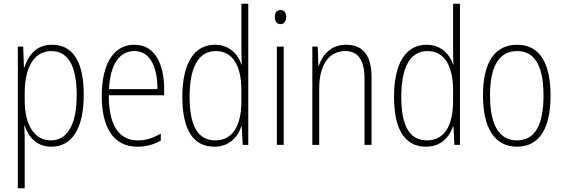

<svg xmlns="http://www.w3.org/2000/svg" viewBox="-20 -780 3034 1034"><path d="M260 -539C174 -539 132 -481 111 -416H109L105 -529H76V234H113V-16C113 -48 112 -79 111 -102H114C132 -45 175 10 257 10C364 10 431 -82 431 -270C431 -450 371 -539 260 -539ZM256 -505C349 -505 393 -422 393 -269C393 -95 335 -24 253 -24C168 -24 113 -103 113 -239V-284C114 -417 164 -505 256 -505Z M704 -539C586 -539 528 -427 528 -263C528 -98 588 10 720 10C769 10 809 -2 846 -23V-61C802 -35 766 -24 722 -24C618 -24 565 -110 566 -267H864V-300C864 -428 819 -539 704 -539ZM704 -505C791 -505 828 -415 828 -300H567C574 -437 625 -505 704 -505Z M1134 10C1217 10 1261 -44 1280 -100H1282L1287 0H1317V-760H1280V-517C1280 -491 1281 -463 1282 -433H1280C1262 -488 1215 -539 1138 -539C1026 -539 962 -441 962 -258C962 -83 1020 10 1134 10ZM1139 -24C1043 -24 1001 -107 1001 -258C1001 -420 1050 -505 1142 -505C1233 -505 1280 -426 1280 -294V-236C1280 -104 1234 -24 1139 -24Z M1491 -726C1468 -726 1460 -709 1460 -688C1460 -667 1470 -650 1490 -650C1511 -650 1521 -666 1521 -689C1521 -709 1513 -726 1491 -726ZM1508 -529H1471V0H1508Z M1844 -539C1761 -539 1716 -484 1697 -425H1695L1691 -529H1662V0H1699V-302C1699 -439 1757 -505 1840 -505C1905 -505 1943 -461 1943 -356V0H1981V-365C1981 -485 1932 -539 1844 -539Z M2274 10C2357 10 2401 -44 2420 -100H2422L2427 0H2457V-760H2420V-517C2420 -491 2421 -463 2422 -433H2420C2402 -488 2355 -539 2278 -539C2166 -539 2102 -441 2102 -258C2102 -83 2160 10 2274 10ZM2279 -24C2183 -24 2141 -107 2141 -258C2141 -420 2190 -505 2282 -505C2373 -505 2420 -426 2420 -294V-236C2420 -104 2374 -24 2279 -24Z M2945 -265C2945 -433 2891 -539 2765 -539C2643 -539 2581 -442 2581 -266C2581 -90 2644 10 2764 10C2885 10 2945 -89 2945 -265ZM2619 -266C2619 -419 2665 -505 2765 -505C2868 -505 2907 -411 2907 -266C2907 -108 2862 -24 2764 -24C2665 -24 2619 -112 2619 -266Z"/></svg>

Font: Noto Sans Georgian Condensed ExtraLight
Style: Regular
Weight: 200
Width: 3
Designer: Monotype Design Team, Akaki Razmadze
Foundry: Google LLC
Version: Version 2.005